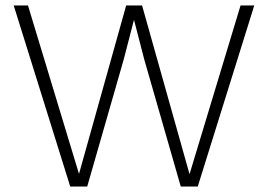

<svg xmlns="http://www.w3.org/2000/svg" viewBox="-20 -680 977 700"><path d="M236 0 30 -660H82L268 -46L440 -660H498L671 -45L857 -660H907L701 0H639L506 -463L469 -606H468L431 -463L298 0Z"/></svg>

Font: Elaine Sans Light
Style: Regular
Weight: 300
Designer: Wei Huang
Foundry: Wei Huang
Version: Version 2.001;December 24, 2019;FontCreator 12.0.0.2547 64-b